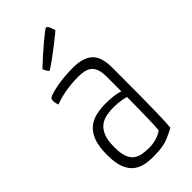

<svg xmlns="http://www.w3.org/2000/svg" viewBox="-230 -769 833 833"><g transform="rotate(-45 186.0 -353.0)"><path d="M183 10Q156 11 130.5 6.5Q105 2 84.5 -12.5Q64 -27 51.5 -56.5Q39 -86 39 -138Q39 -191 52 -223Q65 -255 87 -272Q109 -289 137 -294.5Q165 -300 194 -300Q216 -300 238.5 -297.5Q261 -295 278 -289Q278 -289 278 -306Q278 -323 278 -344.5Q278 -366 278 -380Q278 -416 267 -434.5Q256 -453 237 -459.5Q218 -466 193 -466Q143 -466 103.5 -458Q64 -450 45 -441Q42 -448 40.5 -454.5Q39 -461 39 -467Q39 -473 40.5 -478Q42 -483 46 -485Q61 -494 105 -502Q149 -510 203 -510Q262 -510 292.5 -483.5Q323 -457 323 -389V-327Q323 -270 322.5 -216Q322 -162 321 -114Q320 -66 317 -27Q302 -18 269.5 -4Q237 10 183 10ZM191 -30Q218 -30 241.5 -38.5Q265 -47 273 -55Q275 -78 276 -111.5Q277 -145 277.5 -182.5Q278 -220 278 -254Q263 -259 242.5 -261.5Q222 -264 206 -264Q183 -264 161.5 -260Q140 -256 123 -243.5Q106 -231 95.5 -206Q85 -181 85 -139Q85 -101 93.5 -79Q102 -57 117 -46.5Q132 -36 151 -33Q170 -30 191 -30ZM122 -572Q119 -572 114.5 -578.5Q110 -585 107 -592Q104 -599 104 -599Q126 -620 149.5 -641Q173 -662 193.5 -679Q214 -696 227 -706Q240 -716 241 -716Q250 -716 256 -700.5Q262 -685 263 -679Q261 -676 247 -665Q233 -654 213 -638Q193 -622 169 -604.5Q145 -587 122 -572Z"/></g></svg>

Font: Yanone Kaffeesatz ExtraLight Light
Style: Regular
Weight: 300
Version: Version 2.003